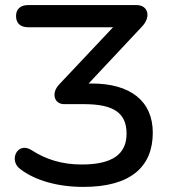

<svg xmlns="http://www.w3.org/2000/svg" viewBox="-20 -725 678 754"><path d="M308 9C493 9 580 -70 580 -204C580 -329 491 -397 341 -397H328L537 -620C575 -659 561 -705 517 -705H90C60 -705 43 -689 43 -662C43 -634 60 -618 90 -618H424L212 -393C180 -359 193 -316 232 -316H310C430 -316 477 -279 477 -200C477 -120 422 -79 301 -79C223 -79 160 -99 103 -136C48 -170 12 -94 61 -60C119 -16 207 9 308 9Z"/></svg>

Font: Nunito SemiBold
Style: Regular
Weight: 600
Designer: Vernon Adams
Foundry: Vernon Adams
Version: Version 3.602